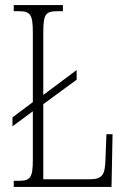

<svg xmlns="http://www.w3.org/2000/svg" viewBox="-20 -734 499 754"><path d="M34 0H418L422 -207H398L394 -104C392 -49 383 -30 332 -30H150V-325L281 -421V-459L150 -361V-606C150 -679 159 -690 207 -690H227V-714H34V-690H52C99 -690 109 -679 109 -605V-333L29 -273V-238L109 -297V-108C109 -35 99 -24 53 -24H34Z"/></svg>

Font: Noto Serif Devanagari ExtraCondensed ExtraLight
Style: Regular
Weight: 200
Width: 2
Designer: Universal Thirst, Indian Type Foundry and the Monotype Design Team
Foundry: Monotype Imaging Inc.
Version: Version 2.004